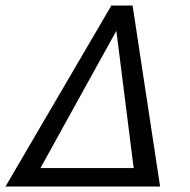

<svg xmlns="http://www.w3.org/2000/svg" viewBox="-25 -678 689 698"><path d="M457 -658 557 0H-5L380 -658ZM122 -67H461L398 -566Z"/></svg>

Font: EauTest Medium
Style: Italic
Weight: 500
Italic angle: -12°
Designer: Christian Thalmann (Catharsis Fonts)
Version: Version 0.001;PS 000.001;hotconv 1.0.88;makeotf.lib2.5.64775